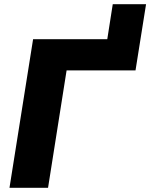

<svg xmlns="http://www.w3.org/2000/svg" viewBox="-20 -891 713 911"><path d="M25 0 137 -705H489L515 -871H673L623 -557H296L208 0Z"/></svg>

Font: Mulish Black
Style: Italic
Weight: 900
Italic angle: -9°
Designer: Vernon Adams
Foundry: Vernon Adams
Version: Version 3.603; ttfautohint (v1.8.3)